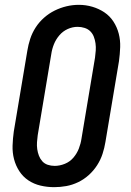

<svg xmlns="http://www.w3.org/2000/svg" viewBox="-20 -766 540 794"><path d="M204 8Q175 8 147.5 1.5Q120 -5 97.5 -20Q75 -35 60 -58Q45 -81 38 -108Q31 -135 32 -164Q33 -193 37 -222L93 -556Q97 -581 105 -605.5Q113 -630 127.5 -652.5Q142 -675 162.5 -693Q183 -711 206.5 -722.5Q230 -734 255 -740Q280 -746 306 -746Q335 -746 362 -738Q389 -730 411.5 -715Q434 -700 449 -677Q464 -654 471 -627Q478 -600 477 -571Q476 -542 472 -513L416 -179Q412 -154 404 -129.5Q396 -105 381.5 -82.5Q367 -60 347 -42Q327 -24 303 -12.5Q279 -1 254 3.5Q229 8 204 8ZM206 -80Q227 -80 248 -88.5Q269 -97 283.5 -114Q298 -131 306 -151.5Q314 -172 317 -193L373 -528Q375 -543 376 -557.5Q377 -572 375 -586.5Q373 -601 368 -614Q363 -627 353.5 -636.5Q344 -646 330 -650.5Q316 -655 301 -655Q280 -655 260 -646Q240 -637 225.5 -620Q211 -603 203 -583Q195 -563 192 -542L136 -207Q134 -193 133 -178Q132 -163 134 -149Q136 -135 141 -122Q146 -109 155 -99Q164 -89 177.5 -84.5Q191 -80 206 -80Z"/></svg>

Font: Iosevka Slab Semibold Oblique
Style: Regular
Weight: 600
Italic angle: -9°
Monospace: yes
Designer: Belleve Invis
Foundry: Belleve Invis
Version: Version 11.1.1; ttfautohint (v1.8.3)